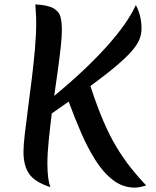

<svg xmlns="http://www.w3.org/2000/svg" viewBox="-20 -822 711 875"><path d="M210 31Q139 8 113 -29.5Q87 -67 87 -129Q87 -160 93 -211.5Q99 -263 107.5 -327Q116 -391 124.5 -460Q133 -529 139 -596Q145 -663 145 -720Q145 -741 143.5 -762Q142 -783 141 -802Q198 -799 224 -784Q250 -769 256 -744Q262 -719 262 -684Q262 -656 257 -609.5Q252 -563 244 -505Q236 -447 227 -385Q368 -501 464.5 -608Q561 -715 599 -799Q625 -751 625 -691Q625 -666 615 -641.5Q605 -617 579.5 -588Q554 -559 508.5 -520.5Q463 -482 392 -430Q422 -338 451 -270.5Q480 -203 510.5 -152.5Q541 -102 574 -60Q607 -18 646 23Q634 27 620.5 30Q607 33 594 33Q540 33 495.5 -1Q451 -35 415 -92Q379 -149 349 -218.5Q319 -288 293 -359Q258 -334 216 -305Q208 -241 202 -181.5Q196 -122 196 -78Q196 -2 210 31Z"/></svg>

Font: Merienda Medium
Style: Regular
Weight: 500
Designer: Eduardo Rodriguez Tunni
Foundry: Eduardo Rodriguez Tunni
Version: Version 2.001; ttfautohint (v1.8.4.7-5d5b)